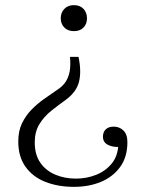

<svg xmlns="http://www.w3.org/2000/svg" viewBox="-20 -526 567 746"><path d="M422 -34Q444 -34 459.5 -19Q475 -4 475 26Q475 84 447 122.5Q419 161 372.5 180.5Q326 200 267 200Q206 200 157 181Q108 162 79.5 122.5Q51 83 51 24L115 27Q115 75 136.5 106Q158 137 194.5 152.5Q231 168 275 168Q316 168 353 153.5Q390 139 414.5 109Q439 79 440 31L444 45Q416 46 398 36Q380 26 380 5Q380 -13 391 -23.5Q402 -34 422 -34ZM285 -305Q297 -249 287 -208.5Q277 -168 234 -137Q206 -117 178.5 -95Q151 -73 133 -43.5Q115 -14 115 27L51 24Q51 -17 65.5 -47Q80 -77 102.5 -100Q125 -123 150.5 -141Q176 -159 198 -174Q222 -189 234 -206.5Q246 -224 250.5 -247.5Q255 -271 252 -305ZM267 -506Q291 -506 304.5 -491.5Q318 -477 318 -455Q318 -433 304.5 -419Q291 -405 267 -405Q244 -405 230 -419Q216 -433 216 -455Q216 -477 230 -491.5Q244 -506 267 -506Z"/></svg>

Font: Montagu Slab 144pt Light
Style: Regular
Weight: 300
Designer: Florian Karsten
Foundry: Florian Karsten
Version: Version 1.000